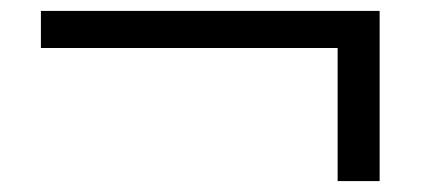

<svg xmlns="http://www.w3.org/2000/svg" viewBox="-20 -446 781 352"><path d="M55 -426H676V-114H599V-358H55Z"/></svg>

Font: Encode Sans Condensed
Style: Regular
Weight: 400
Designer: Pablo Impallari, Andres Torresi
Foundry: Pablo Impallari, Andres Torresi
Version: Version 1.000; ttfautohint (v1.00) -l 8 -r 50 -G 200 -x 14 -